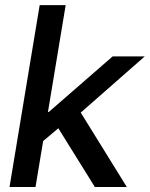

<svg xmlns="http://www.w3.org/2000/svg" viewBox="-20 -748 599 768"><path d="M143.1 -175.8 163.6 -299.8H174.8L430.7 -522.5H559.1L271.5 -270H254.9ZM18.1 0 138.7 -727.5H242.7L122.1 0ZM359.4 0 206.1 -246.6 289.6 -319.3 487.3 0Z"/></svg>

Font: Inter 28pt Medium
Style: Italic
Weight: 500
Italic angle: -9.3988°
Designer: Rasmus Andersson
Foundry: rsms
Version: Version 4.001;git-66647c0bb